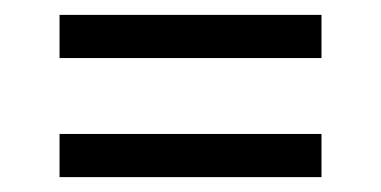

<svg xmlns="http://www.w3.org/2000/svg" viewBox="-20 -415 512 258"><path d="M60 -395H412V-337H60ZM60 -235H412V-177H60Z"/></svg>

Font: LeckerliOne
Style: Regular
Weight: 400
Designer: Gesine Todt
Foundry: Gesine Todt
Version: Version 1.000